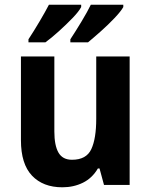

<svg xmlns="http://www.w3.org/2000/svg" viewBox="-20 -879 642 816"><path d="M531 -639V-93H422L403 -163H396Q372 -122 332.5 -102.5Q293 -83 245 -83Q163 -83 116 -132.5Q69 -182 69 -283V-639H211V-320Q211 -261 228.5 -230.5Q246 -200 286 -200Q347 -200 368 -245Q389 -290 389 -374V-639ZM504 -849Q494 -831 467 -802.5Q440 -774 408.5 -746Q377 -718 354 -699H279V-712Q302 -747 327 -788.5Q352 -830 366 -859H504ZM325 -849Q315 -830 288.5 -802.5Q262 -775 230.5 -746.5Q199 -718 173 -699H101V-712Q124 -747 148.5 -788.5Q173 -830 188 -859H325Z"/></svg>

Font: Noto Sans Telugu UI SemiCondensed
Style: Bold
Weight: 700
Width: 4
Designer: Jelle Bosma - Monotype Design Team
Foundry: Monotype Imaging Inc.
Version: Version 2.005; ttfautohint (v1.8.4.7-5d5b)